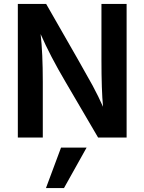

<svg xmlns="http://www.w3.org/2000/svg" viewBox="-20 -694 728 969"><path d="M303 255H212L288 51H417ZM196 0H70V-674H213Q417 -319 447.5 -262Q478 -205 500 -155Q492 -238 492 -393V-674H619V0H475L311 -280Q233 -412 185 -522Q196 -427 196 -281Z"/></svg>

Font: Hind Jalandhar SemiBold
Style: Regular
Weight: 600
Designer: Namrata Goyal
Foundry: Indian Type Foundry
Version: Version 0.702;PS 1.0;hotconv 1.0.81;makeotf.lib2.5.63406